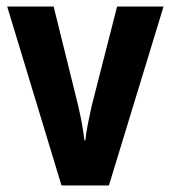

<svg xmlns="http://www.w3.org/2000/svg" viewBox="-20 -567 522 587"><path d="M168 0 2 -547H144L218 -248Q224 -223 229.5 -194.5Q235 -166 238 -138H241Q243 -160 248.5 -187Q254 -214 260 -242L338 -547H480L313 0Z"/></svg>

Font: Noto Sans Myanmar UI Condensed
Style: Bold
Weight: 700
Width: 3
Designer: Monotype Design Team
Foundry: Monotype Imaging Inc.
Version: Version 2.103; ttfautohint (v1.8.4.7-5d5b)